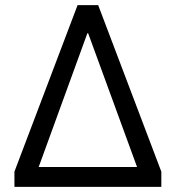

<svg xmlns="http://www.w3.org/2000/svg" viewBox="-20 -725 682 745"><path d="M36 0V-59L281 -705H361L606 -59V0ZM319 -596 117 -41 115 -77H528L525 -41L322 -596Z"/></svg>

Font: Nunito Sans 10pt SemiCondensed Medium
Style: Regular
Weight: 500
Width: 4
Designer: Vernon Adams
Foundry: Vernon Adams
Version: Version 3.101;gftools[0.9.27]